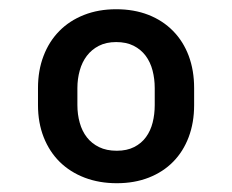

<svg xmlns="http://www.w3.org/2000/svg" viewBox="-20 -742 513 424"><path d="M236.5 -721.6Q275.9 -721.6 307.7 -709.2Q339.5 -696.7 362 -673.8Q384.6 -650.9 396.7 -618.8Q408.7 -586.6 408.7 -547.6V-509.9Q408.7 -471.2 396.7 -439.3Q384.6 -407.3 362.4 -384.8Q340.2 -362.2 308.6 -349.8Q277 -337.4 237.9 -337.4Q199.2 -337.4 167.1 -349.6Q134.9 -361.9 112 -384.4Q89.1 -407 76.5 -438.9Q63.9 -470.9 63.9 -509.9V-547.6Q63.9 -586.6 76.2 -618.6Q88.4 -650.6 111 -673.5Q133.5 -696.4 165.5 -709Q197.4 -721.6 236.5 -721.6ZM237.9 -409.1Q260.3 -409.1 276.3 -417.3Q292.3 -425.4 302.4 -439.3Q312.5 -453.1 317.1 -471.4Q321.7 -489.7 321.7 -509.9V-547.6Q321.7 -567.8 316.9 -586.3Q312.1 -604.8 301.7 -618.8Q291.2 -632.8 275 -641Q258.9 -649.1 236.5 -649.1Q214.5 -649.1 198.3 -640.8Q182.2 -632.5 171.7 -618.6Q161.2 -604.8 156.1 -586.3Q150.9 -567.8 150.9 -547.6V-509.9Q150.9 -489.3 156.1 -470.9Q161.2 -452.4 171.9 -438.7Q182.5 -425.1 198.9 -417.1Q215.2 -409.1 237.9 -409.1Z"/></svg>

Font: Inter P Semi Bold
Style: Regular
Weight: 600
Designer: Rasmus Andersson
Foundry: rsms
Version: Version 3.018;git-588b23468